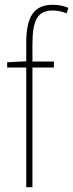

<svg xmlns="http://www.w3.org/2000/svg" viewBox="-20 -785 307 805"><path d="M206 -502V-527H116V-600C116 -701 138 -741 201 -741C220 -741 241 -737 259 -729L267 -752C250 -759 228 -765 202 -765C120 -765 90 -713 90 -604V-528L10 -524V-502H90V0H116V-502Z"/></svg>

Font: Noto Sans Sinhala UI Condensed Thin
Style: Regular
Weight: 100
Width: 3
Designer: Jelle Bosma - Monotype Design Team
Foundry: Monotype Imaging Inc.
Version: Version 2.006